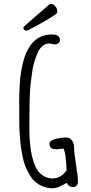

<svg xmlns="http://www.w3.org/2000/svg" viewBox="-20 -957 477 1003"><path d="M362.8 20Q373.5 20 380.4 12.2Q387.2 4.4 387.2 -7.3Q387.2 -35.2 377.4 -96.2Q367.2 -155.8 367.2 -185.5Q367.2 -208.5 356 -223.6Q344.7 -238.8 324.7 -238.8Q304.7 -238.8 274.9 -232.4Q258.8 -229 248.5 -221.9Q238.3 -214.8 238.3 -205.6Q238.3 -177.2 272.5 -177.2Q282.2 -177.2 295.9 -179.2L311.5 -181.2Q318.8 -168.5 323 -134.3Q327.1 -100.1 327.6 -66.9Q298.3 -24.9 253.9 -24.9Q231 -24.9 212.4 -35.2Q193.8 -44.9 181.2 -60.5Q168.5 -76.2 159.7 -100.6Q150.9 -124 145.8 -147.2Q140.6 -170.4 137.7 -200.7Q134.8 -228 134 -249.5Q133.3 -271 133.3 -301.3Q133.3 -322.3 133.8 -335.9V-363.3Q133.8 -412.6 135.7 -458Q136.7 -488.8 139.4 -514.2Q142.1 -539.6 147.9 -579.6Q151.9 -610.8 159.7 -635.7Q167.5 -660.6 178.7 -685.1Q189 -707 204.1 -718.5Q219.2 -730 237.8 -730Q241.7 -730 252.4 -727.5Q263.2 -725.1 266.6 -725.1Q277.3 -725.1 285.2 -731.7Q293 -738.3 293 -748.5Q293 -776.9 251.5 -776.9Q225.6 -776.9 204.1 -769.5Q182.1 -761.7 166 -748.8Q149.9 -735.8 136.7 -716.3Q123.5 -697.3 115 -676.5Q106.4 -655.8 99.6 -628.4Q86.9 -576.2 83.5 -523.9Q80.1 -468.8 80.1 -420.9Q80.1 -397.9 80.6 -381.3V-347.2Q80.6 -314.9 81.1 -302.2Q81.1 -282.2 83.3 -250.7Q85.4 -219.2 88.4 -196.3Q91.8 -168.9 97.9 -139.4Q104 -109.9 112.3 -89.4Q122.1 -64.5 135.7 -42.2Q149.4 -20 165 -6.8Q182.6 8.8 205.8 17.6Q229 26.4 255.9 26.4Q267.6 26.4 279.3 22.5Q291 18.6 307.6 9.3Q325.2 -0.5 329.6 -2V-1Q337.4 20 362.8 20ZM102.1 -810.1Q102.1 -804.7 106.9 -800.8Q111.8 -796.9 118.2 -796.9Q123 -796.9 126.5 -798.8Q231.9 -854 272 -883.3Q279.3 -888.7 279.3 -898.9Q279.3 -912.1 268.8 -924.3Q258.3 -936.5 246.6 -936.5Q243.7 -936.5 238.3 -934.6Q225.6 -922.4 179.2 -883.3Q130.4 -841.3 107.4 -820.3Q102.1 -814.9 102.1 -810.1Z"/></svg>

Font: Amatica SC
Style: Bold
Weight: 400
Designer: Vernon Adams, Ben Nathan
Foundry: newtypography
Version: Version 2.000